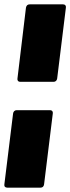

<svg xmlns="http://www.w3.org/2000/svg" viewBox="-28 -780 322 880"><path d="M52 -420 91 -745Q94 -760 108 -760H261Q268 -760 271.5 -756Q275 -752 274 -745L234 -420Q233 -413 228.5 -409Q224 -405 218 -405H64Q58 -405 54.5 -409Q51 -413 52 -420ZM-8 65 32 -260Q33 -267 37.5 -271Q42 -275 48 -275H202Q208 -275 211.5 -271Q215 -267 214 -260L174 65Q173 72 169 76Q165 80 158 80H5Q-2 80 -5.5 76Q-9 72 -8 65Z"/></svg>

Font: Barlow Black
Style: Italic
Weight: 900
Italic angle: -7°
Designer: Jeremy Tribby
Foundry: Tribby Type
Version: Version 1.408